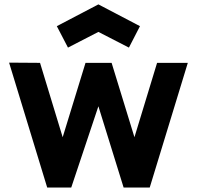

<svg xmlns="http://www.w3.org/2000/svg" viewBox="-20 -846 888 866"><path d="M286.6 -631.3 423.8 -702.1 561.5 -631.3 611.3 -728 423.8 -826.2 236.3 -728ZM688.5 -562.5H827.1L655.3 0H537.6L423.8 -366.7L301.3 0H192.9L21 -563.5L160.6 -562.5L262.7 -227.1L365.7 -562.5H483.4L586.4 -227.1Z"/></svg>

Font: Manrope3 ExtraBold
Style: Bold
Weight: 800
Width: 4
Designer: Mikhail Sharanda
Foundry: Mikhail Sharanda
Version: Version 3.000;PS 003.000;hotconv 1.0.88;makeotf.lib2.5.64775